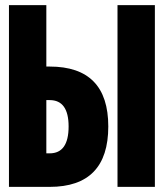

<svg xmlns="http://www.w3.org/2000/svg" viewBox="-20 -730 640 750"><path d="M15 0V-710H161V-470H174Q403 -470 403 -236Q403 0 174 0ZM439 0V-710H585V0ZM161 -131H174Q248 -131 248 -236Q248 -339 174 -339H161Z"/></svg>

Font: Geist Mono Black
Style: Regular
Weight: 900
Monospace: yes
Designer: Basement.studio, Andrés Briganti, Mateo Zaragoza
Foundry: Basement.studio, Vercel, Andrés Briganti, Guido Ferreyra, Mateo Zaragoza
Version: Version 1.500; ttfautohint (v1.8.4.7-5d5b)